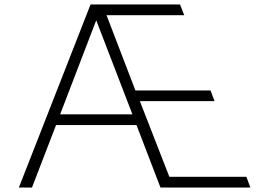

<svg xmlns="http://www.w3.org/2000/svg" viewBox="-20 -845 1214 865"><path d="M65 0H124L232.5 -281.5H595L703 0H1108L1090 -48.5H743L610 -389.5H946.5L928.5 -437.5H590L460 -776.5H810L791 -825H388ZM251 -330 413.5 -753.5 576.5 -330Z"/></svg>

Font: Spartan Light
Style: Regular
Weight: 300
Designer: Matt Bailey, Mirko Velimirovic
Foundry: Matt Bailey
Version: Version 1.003; ttfautohint (v1.8.3)